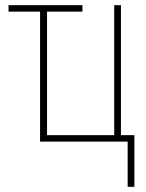

<svg xmlns="http://www.w3.org/2000/svg" viewBox="-20 -548 564 743"><path d="M500 175V-25H448V-528H422V-25H162V-503H299V-528H13V-503H135V0H474V175Z"/></svg>

Font: Noto Sans Display SemiCondensed Thin
Style: Regular
Weight: 250
Width: 4
Designer: Monotype Design team
Foundry: Monotype Imaging Inc.
Version: 1.000